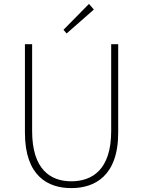

<svg xmlns="http://www.w3.org/2000/svg" viewBox="-20 -953 734 986"><path d="M346 13C464 13 587 -47 587 -272V-726H551V-280C551 -81 453 -22 346 -22C241 -22 145 -81 145 -280V-726H108V-272C108 -47 228 13 346 13ZM322 -781 462 -904 437 -933 306 -800Z"/></svg>

Font: Source Han Sans JP VF
Style: Regular
Weight: 250
Designer: Ryoko NISHIZUKA 西塚涼子 (kana, bopomofo & ideographs); Paul D. Hunt (Latin, Greek & Cyrillic); Sandoll Communications 산돌커뮤니
Foundry: Adobe
Version: Version 2.004;hotconv 1.0.118;makeotfexe 2.5.65603